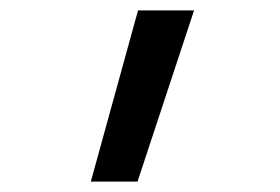

<svg xmlns="http://www.w3.org/2000/svg" viewBox="-20 -166 540 370"><path d="M155 184 246 -146H354L245 184Z"/></svg>

Font: Iosevka Curly Medium
Style: Regular
Weight: 500
Monospace: yes
Designer: Belleve Invis
Foundry: Belleve Invis
Version: Version 22.1.2; ttfautohint (v1.8.4)